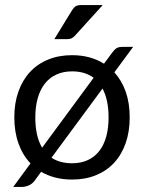

<svg xmlns="http://www.w3.org/2000/svg" viewBox="-20 -703 569 759"><path d="M32.2 0ZM432.1 -417Q461.4 -384.8 477.1 -340.1Q492.7 -295.4 492.7 -239.3Q492.7 -182.6 476.8 -137.2Q460.9 -91.8 431.4 -59.8Q401.9 -27.8 359.6 -10.5Q317.4 6.8 265.1 6.8Q229.5 6.8 199 -1Q168.5 -8.8 142.6 -23.9L117.7 10.3Q107.4 24.4 93 30.3Q78.6 36.1 64.5 36.1H32.2L100.6 -57.1Q69.8 -89.4 53.2 -135.5Q36.6 -181.6 36.6 -239.3Q36.6 -295.4 52.7 -340.8Q68.8 -386.2 98.4 -418.2Q127.9 -450.2 170.2 -467.5Q212.4 -484.9 265.1 -484.9Q301.8 -484.9 333.3 -476.3Q364.7 -467.8 391.1 -451.2L422.9 -494.1Q432.1 -506.8 440.2 -512.2Q448.2 -517.6 463.9 -517.6H506.3ZM119.6 -238.8Q119.6 -164.1 146.5 -119.1L350.1 -395.5Q315.9 -420.9 265.1 -420.9Q230 -420.9 202.6 -408.2Q175.3 -395.5 157 -372.1Q138.7 -348.6 129.2 -314.9Q119.6 -281.2 119.6 -238.8ZM265.1 -57.6Q300.3 -57.6 327.1 -70.1Q354 -82.5 372.3 -106Q390.6 -129.4 399.9 -162.8Q409.2 -196.3 409.2 -238.8Q409.2 -308.1 385.3 -353L183.6 -79.6Q216.3 -57.6 265.1 -57.6ZM386.2 -683.1 275.9 -561.5Q269 -554.2 262.5 -551.3Q255.9 -548.3 246.1 -548.3H194.8L264.6 -662.1Q271 -672.9 278.8 -678Q286.6 -683.1 302.2 -683.1Z"/></svg>

Font: Carlito
Style: Regular
Weight: 400
Designer: Lukasz Dziedzic
Foundry: tyPoland Lukasz Dziedzic
Version: Version 1.103; Beta1; all basic design good, some composites